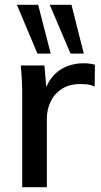

<svg xmlns="http://www.w3.org/2000/svg" viewBox="-20 -775 417 795"><path d="M72 0V-379Q72 -410 70.5 -441.5Q69 -473 66 -504H164L175 -374H159Q169 -421 193 -452Q217 -483 251.5 -498Q286 -513 324 -513Q340 -513 351 -511.5Q362 -510 373 -507L372 -417Q355 -424 342.5 -425.5Q330 -427 312 -427Q268 -427 237 -407.5Q206 -388 190 -355Q174 -322 174 -284V0ZM272 -553 186 -755H276L327 -553ZM135 -553 50 -755H138L190 -553Z"/></svg>

Font: Mulish ExtraLight SemiBold
Style: Regular
Weight: 600
Version: Version 3.603